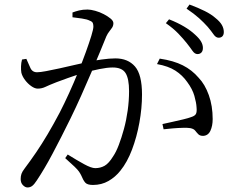

<svg xmlns="http://www.w3.org/2000/svg" viewBox="-20 -798 1040 845"><path d="M849 -560Q837 -560 827 -574.5Q817 -589 802 -608Q787 -627 765 -650Q743 -673 710 -696L724 -713Q762 -698 790.5 -681Q819 -664 838 -646Q857 -629 865 -615Q873 -601 873 -587Q873 -574 866.5 -567Q860 -560 849 -560ZM101 27Q91 27 81 17Q71 7 71 -10Q71 -23 74.5 -33Q78 -43 88 -56Q115 -92 139.5 -128Q164 -164 189.5 -207Q215 -250 243 -303Q263 -342 284 -388Q305 -434 324 -481Q343 -528 358 -569.5Q373 -611 382 -640.5Q391 -670 391 -681Q391 -690 388.5 -696.5Q386 -703 375 -707Q364 -713 340.5 -716.5Q317 -720 299 -722V-743Q312 -748 328 -752Q344 -756 365 -756Q379 -756 399 -750.5Q419 -745 437 -735.5Q455 -726 467 -716Q479 -706 479 -696Q479 -685 473.5 -676.5Q468 -668 461 -659.5Q454 -651 448 -638Q438 -613 421 -572Q404 -531 382.5 -480.5Q361 -430 337.5 -377.5Q314 -325 290 -276Q270 -235 250 -196Q230 -157 211.5 -122Q193 -87 175.5 -57.5Q158 -28 142 -4Q131 13 122 20Q113 27 101 27ZM389 16Q364 16 355 5.5Q346 -5 337 -27Q333 -35 327.5 -43Q322 -51 308 -64.5Q294 -78 267 -102L278 -118Q318 -93 350 -75.5Q382 -58 399 -58Q422 -58 440.5 -68.5Q459 -79 478 -110Q491 -129 503 -160.5Q515 -192 525.5 -230.5Q536 -269 542 -312Q548 -355 548 -397Q548 -452 532.5 -476.5Q517 -501 476 -501Q452 -501 417.5 -494Q383 -487 346.5 -476.5Q310 -466 278.5 -454.5Q247 -443 228 -436Q195 -423 179.5 -415.5Q164 -408 146 -408Q133 -408 117.5 -419Q102 -430 90 -446Q78 -462 74 -478Q72 -490 72.5 -506Q73 -522 77 -536L96 -539Q105 -519 113.5 -499.5Q122 -480 143 -480Q157 -480 183 -485Q209 -490 241.5 -497Q274 -504 307.5 -512Q341 -520 370 -526Q391 -531 426.5 -536Q462 -541 488 -541Q543 -541 574 -505.5Q605 -470 605 -382Q605 -322 593.5 -258.5Q582 -195 561 -139.5Q540 -84 510 -47Q488 -19 457.5 -1.5Q427 16 389 16ZM874 -200Q860 -200 853 -207Q846 -214 839.5 -222.5Q833 -231 818 -234Q808 -236 786 -235.5Q764 -235 740.5 -233Q717 -231 700 -229L695 -252Q713 -256 738 -261.5Q763 -267 786 -272.5Q809 -278 822 -283Q838 -288 842.5 -297Q847 -306 845 -326Q844 -346 835.5 -376Q827 -406 804 -437Q783 -467 752 -487Q721 -507 671 -516L683 -540Q744 -531 784.5 -510.5Q825 -490 854 -456Q882 -427 899 -379.5Q916 -332 916 -274Q916 -244 906 -222.5Q896 -201 874 -200ZM942 -632Q930 -632 920 -646.5Q910 -661 894 -680Q877 -699 856 -718Q835 -737 801 -760L814 -778Q852 -764 881 -749.5Q910 -735 928 -719Q948 -703 956.5 -688Q965 -673 965 -657Q965 -645 959 -638.5Q953 -632 942 -632Z"/></svg>

Font: Noto Serif SC
Style: Regular
Weight: 400
Designer: Ryoko NISHIZUKA 西塚涼子 (kana & ideographs); Frank Grießhammer (Latin, Greek & Cyrillic); Wenlong ZHANG 张文龙 (bopomofo); San
Foundry: Adobe
Version: Version 2.002-H1;hotconv 1.1.0;makeotfexe 2.6.0